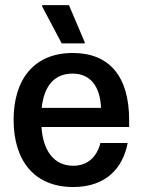

<svg xmlns="http://www.w3.org/2000/svg" viewBox="-20 -720 557 752"><path d="M311.7 -550V-555L250 -700H145V-695L221.7 -550ZM266.7 12.5C396.7 12.5 461.7 -63.3 480 -160H373.3C360 -107.5 325 -70.8 266.7 -70.8C190 -70.8 148.3 -131.7 142.5 -222.5H485.8V-250C485.8 -421.7 407.5 -512.5 265 -512.5C114.2 -512.5 33.3 -410 33.3 -250.8C33.3 -90.8 114.2 12.5 266.7 12.5ZM143.3 -297.5C152.5 -385 194.2 -431.7 264.2 -431.7C332.5 -431.7 371.7 -384.2 375.8 -297.5Z"/></svg>

Font: Familjen Grotesk Medium
Style: Regular
Weight: 500
Designer: Anders Wikstroem, Jonas Baeckman, Matilda Gysing, Kristian Moeller
Foundry: Familjen STHLM AB
Version: Version 2.000